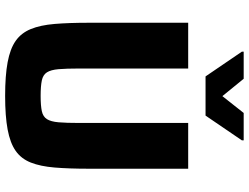

<svg xmlns="http://www.w3.org/2000/svg" viewBox="-128 -810 947 730"><g transform="rotate(90 345.0 -445.5)"><path d="M345 8Q268 8 217 -1.5Q166 -11 136 -32Q106 -53 91 -89.5Q76 -126 71.5 -180.5Q67 -235 67 -310V-688H241V-273Q241 -225 243.5 -195.5Q246 -166 255.5 -151Q265 -136 286.5 -131.5Q308 -127 345 -127Q382 -127 403 -131.5Q424 -136 433.5 -151Q443 -166 445.5 -195.5Q448 -225 448 -273V-688H622V-310Q622 -235 617.5 -180.5Q613 -126 598.5 -89.5Q584 -53 554 -32Q524 -11 473 -1.5Q422 8 345 8ZM271 -754 177 -892V-899H280L346 -818L410 -899H514V-892L420 -754Z"/></g></svg>

Font: Saira Thin
Style: Bold
Weight: 700
Version: Version 1.101